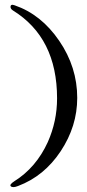

<svg xmlns="http://www.w3.org/2000/svg" viewBox="-20 -735 363 800"><path d="M55.2 40Q33.2 48.8 24.9 41Q18.1 34.2 40 20Q130.9 -37.1 179.2 -143.1Q217.8 -230 217.8 -325.2Q217.8 -578.1 33.2 -691.9Q23.9 -698.2 23.9 -706.1Q23.9 -719.2 41 -712.9Q151.9 -674.8 226.8 -564.9Q301.8 -455.1 301.8 -327.1Q301.8 -209 232.9 -105Q164.1 -1 55.2 40Z"/></svg>

Font: Jameel Khushkhat-L
Style: Regular
Weight: 400
Version: Version 3.5